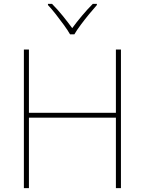

<svg xmlns="http://www.w3.org/2000/svg" viewBox="-20 -969 746 989"><path d="M603 0H577V-363H129V0H103V-714H129V-388H577V-714H603ZM341 -792Q329 -813 309 -840.5Q289 -868 267.5 -895.5Q246 -923 227 -943V-949H248Q276 -921 303.5 -887Q331 -853 352 -824Q373 -853 401.5 -887Q430 -921 458 -949H479V-943Q461 -923 438.5 -895.5Q416 -868 395.5 -840.5Q375 -813 363 -792Z"/></svg>

Font: Noto Sans Thin
Style: Regular
Weight: 100
Designer: Monotype Design Team
Foundry: Monotype Imaging Inc.
Version: Version 2.007